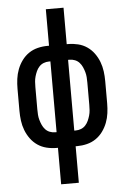

<svg xmlns="http://www.w3.org/2000/svg" viewBox="-62 -784 674 1038"><g transform="rotate(-5 275.0 -265.0)"><path d="M227 210V12H219Q192 12 165.5 5.5Q139 -1 117 -16Q95 -31 79 -53Q63 -75 53.5 -100Q44 -125 40.5 -151.5Q37 -178 37 -205V-325Q37 -352 40.5 -378.5Q44 -405 53.5 -430Q63 -455 79 -477Q95 -499 117 -514Q139 -529 165.5 -535.5Q192 -542 219 -542H227V-740H323V-542H331Q358 -542 384.5 -535.5Q411 -529 433 -514Q455 -499 471 -477Q487 -455 496.5 -430Q506 -405 509.5 -378.5Q513 -352 513 -325V-205Q513 -178 509.5 -151.5Q506 -125 496.5 -100Q487 -75 471 -53Q455 -31 433 -16Q411 -1 384.5 5.5Q358 12 331 12H323V210ZM219 -73H227V-457H219Q204 -457 190 -451.5Q176 -446 166 -435Q156 -424 150 -410.5Q144 -397 140 -383Q136 -369 135 -354.5Q134 -340 134 -325V-205Q134 -190 135 -175.5Q136 -161 140 -147Q144 -133 150 -119.5Q156 -106 166 -95Q176 -84 190 -78.5Q204 -73 219 -73ZM323 -73H331Q346 -73 360 -78.5Q374 -84 384 -95Q394 -106 400 -119.5Q406 -133 410 -147Q414 -161 415 -175.5Q416 -190 416 -205V-325Q416 -340 415 -354.5Q414 -369 410 -383Q406 -397 400 -410.5Q394 -424 384 -435Q374 -446 360 -451.5Q346 -457 331 -457H323Z"/></g></svg>

Font: Lode Dark
Style: Bold
Weight: 700
Monospace: yes
Designer: Belleve Invis
Foundry: Belleve Invis
Version: Version 29.2.0; ttfautohint (v1.8.3)